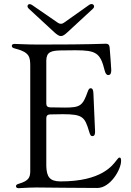

<svg xmlns="http://www.w3.org/2000/svg" viewBox="-20 -954 667 977"><path d="M512.8 -594.5C516 -583.1 520.6 -572.1 530.5 -572.1C543.7 -572.1 545.8 -583.5 546.2 -596.9C545.8 -605.1 541.2 -677.2 538 -711.6C536.9 -724.1 532.3 -731.5 517.8 -731.5C490.1 -731.5 458.5 -727.3 180.8 -727.3H174.7C109.4 -727.3 80.3 -730.5 54.3 -730.5C45.5 -730.5 40.1 -727.3 40.1 -720.9C40.1 -712.7 44.4 -709.9 62.5 -705.3C131.7 -687.5 133.5 -661.2 133.9 -619.3V-114.7V-106.9V-79.5C132.8 -50.8 125 -33.7 78.5 -19.9C67.1 -16.3 61.4 -14.2 61.4 -6.4C61.4 -1.1 65 3.6 74.9 3.6C85.6 3.6 108.7 0.7 165.8 0C241.5 0.4 362.2 2.5 475.5 2.5C540.5 2.5 596.2 -90.2 596.2 -135.3C596.2 -146.7 594.1 -152.3 588.4 -152.3C584.2 -152.3 579.9 -148.1 574.9 -141C552.2 -111.2 496.1 -30.9 288.7 -30.9C231.2 -30.9 217.7 -55.8 215.6 -108V-351.9C215.6 -364.7 221.6 -371.1 234.4 -371.8C257.5 -372.5 286.9 -372.9 300.1 -372.9C400.6 -372.9 411.6 -358.7 433.2 -285.5C439.3 -265.3 442.1 -261.4 450.3 -261.4C461.3 -261.4 463.8 -271.3 463.8 -284.1C463.4 -304 457 -441.4 455.3 -479.4C454.5 -500 448.9 -505 441.4 -505C434.3 -505 430.8 -500 425.8 -486.2C400.6 -416.2 388.5 -406.6 310.7 -406.6C281.2 -406.6 255.3 -407 234.4 -407.7C221.6 -408.4 215.6 -414.4 215.6 -427.2V-646C216.3 -689.6 240.1 -696.7 291.5 -697.4C335.9 -698.2 347.3 -698.2 363.3 -698.2C469.8 -698.2 490.8 -684.7 512.8 -594.5ZM126.1 -910.2 255.3 -790.8C286.2 -762.4 296.2 -764.9 324.2 -790.8L453.5 -910.2C467.3 -922.9 452.1 -942.1 433.9 -929.3L305.4 -838.4C295.1 -831 285.2 -831 274.5 -838.1L143.1 -928.6C124.3 -941.4 111.9 -923.3 126.1 -910.2Z"/></svg>

Font: Margiela Serif
Style: Regular
Weight: 400
Designer: Andreas Faust, Stefan Endress
Version: Version 1.002;FEAKit 1.0